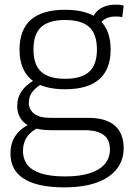

<svg xmlns="http://www.w3.org/2000/svg" viewBox="-20 -586 567 826"><path d="M256 220Q142 220 83.5 183.5Q25 147 25 74Q25 46 34 22Q43 -2 63 -21.5Q83 -41 114 -55L156 -41Q128 -30 111 -14Q94 2 86.5 21Q79 40 79 63Q79 100 99 124.5Q119 149 159.5 161Q200 173 260 173Q322 173 365 159.5Q408 146 430.5 120Q453 94 453 57Q453 29 441.5 11Q430 -7 405.5 -16.5Q381 -26 344 -26H198Q151 -26 119 -38Q87 -50 70.5 -73.5Q54 -97 54 -130Q54 -166 72.5 -193Q91 -220 127 -241L163 -227Q135 -211 119.5 -191Q104 -171 104 -144Q104 -115 126.5 -97Q149 -79 198 -79H360Q435 -79 473.5 -46Q512 -13 512 52Q512 104 481.5 142Q451 180 394.5 200Q338 220 256 220ZM260 -202Q162 -202 113 -245Q64 -288 64 -373Q64 -458 113 -501Q162 -544 260 -544Q358 -544 407 -501Q456 -458 456 -373Q456 -288 407 -245Q358 -202 260 -202ZM260 -247Q330 -247 363.5 -277Q397 -307 397 -373Q397 -440 363.5 -470Q330 -500 260 -500Q191 -500 157.5 -470Q124 -440 124 -373Q124 -307 157.5 -277Q191 -247 260 -247ZM402 -470 376 -505Q388 -535 414 -550.5Q440 -566 477 -566Q487 -566 495 -565.5Q503 -565 512 -562L506 -512Q499 -514 491.5 -514.5Q484 -515 476 -515Q451 -515 432.5 -504.5Q414 -494 402 -470Z"/></svg>

Font: Georama ExtraCondensed Thin Light
Style: Regular
Weight: 300
Version: Version 1.001